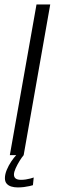

<svg xmlns="http://www.w3.org/2000/svg" viewBox="-20 -695 275 860"><path d="M24 0H86L205 -675H143.5ZM59.5 144.5Q73.5 144.5 87.5 142.8Q101.5 141 112.2 138.5Q123 136 127.5 134.5L131 100Q126 102 116.5 104.5Q107 107 95.8 108.8Q84.5 110.5 74.5 110.5Q58 110.5 50.2 104.5Q42.5 98.5 42.5 87Q42.5 75.5 50.2 58.5Q58 41.5 68.2 25Q78.5 8.5 86 0H52.5Q42.5 10.5 30.5 28.2Q18.5 46 10.2 66Q2 86 2 103Q2 118.5 9.8 127.5Q17.5 136.5 30.5 140.5Q43.5 144.5 59.5 144.5Z"/></svg>

Font: Anybody UltraCondensed Thin Light
Style: Italic
Weight: 300
Italic angle: -10°
Version: Version 1.111